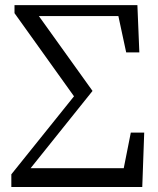

<svg xmlns="http://www.w3.org/2000/svg" viewBox="-20 -749 631 769"><path d="M503.9 -217.8H557.6L549.8 0H25.4V-50.8L276.4 -363.3L38.1 -696.3V-728.5H530.3L538.1 -539.1H485.4L454.1 -684.6H135.7L350.6 -384.8L102.5 -75.2H475.6Z"/></svg>

Font: Bpmf Zihi Serif Regular
Style: Regular
Weight: 400
Foundry: But Ko
Version: Version 1.320